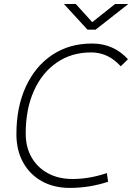

<svg xmlns="http://www.w3.org/2000/svg" viewBox="-20 -918 654 948"><path d="M325.2 9.8Q245.6 9.8 186.3 -23.4Q127 -56.6 94 -116.2Q61 -175.8 61 -255.4Q61 -389.6 107.7 -490.5Q154.3 -591.3 238.3 -647.2Q322.3 -703.1 434.1 -703.1Q541 -703.1 611.8 -625.5L576.2 -590.8Q514.2 -659.2 429.7 -659.2Q333 -659.2 260.3 -609.1Q187.5 -559.1 147.2 -469Q106.9 -378.9 106.9 -258.8Q106.9 -191.4 136 -140.9Q165 -90.3 217 -62.3Q269 -34.2 338.4 -34.2Q421.4 -34.2 507.8 -63.5L513.7 -20.5Q420.9 9.8 325.2 9.8ZM412.1 -771.5 295.4 -898.4H354L435.5 -808.6L548.3 -898.4H613.8L452.1 -771.5Z"/></svg>

Font: CaskaydiaCove NFP ExtraLight
Style: Italic
Weight: 200
Italic angle: -10°
Designer: Aaron Bell
Foundry: Saja Typeworks
Version: Version 2111.001; VTT 6.35;Nerd Fonts 3.1.1